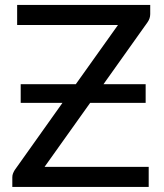

<svg xmlns="http://www.w3.org/2000/svg" viewBox="-20 -736 646 756"><path d="M571.5 -680.5Q571.5 -663.5 561 -648.5L387.5 -404.5H553.5V-331H335L155.5 -79H565.5V0H28.5V-38Q28.5 -46 31.2 -53Q34 -60 38 -66.5L226 -331H61.5V-404.5H278.5L444.5 -637.5H47.5V-716.5H571.5Z"/></svg>

Font: Lato 2
Style: Regular
Weight: 400
Designer: Lukasz Dziedzic with Adam Twardoch and Botio Nikoltchev
Foundry: tyPoland Lukasz Dziedzic
Version: Version 2.015; 2015-08-06; http://www.latofonts.com/